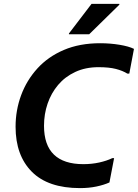

<svg xmlns="http://www.w3.org/2000/svg" viewBox="-20 -954 708 986"><path d="M60 -303Q60 -388 88.5 -465Q117 -542 172 -602.5Q227 -663 308 -697.5Q389 -732 494 -732Q546 -732 594 -724Q642 -716 668 -703L644 -576H634Q610 -591 575 -600Q540 -609 486 -609Q419 -609 366.5 -584.5Q314 -560 278.5 -518Q243 -476 224.5 -422Q206 -368 206 -308Q206 -209 257 -160Q308 -111 408 -111Q451 -111 489.5 -119.5Q528 -128 557 -142H566L542 -17Q513 -4 474.5 4Q436 12 391 12Q227 12 143.5 -72Q60 -156 60 -303ZM334 -778V-782L450 -934H593V-930L438 -778Z"/></svg>

Font: Kufam SemiBold
Style: Italic
Weight: 600
Italic angle: -11°
Designer: Artur Schmal
Foundry: Original Type
Version: Version 1.301; ttfautohint (v1.8.3)